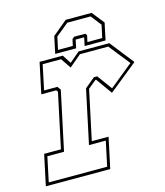

<svg xmlns="http://www.w3.org/2000/svg" viewBox="-115 -770 732 851"><g transform="rotate(-15 251.0 -345.0)"><path d="M-10 0 20 -141H97L150.5 -391.5L144.5 -399H76L106 -540H212.5L238 -500L285 -540H426L512 -430.5L380.5 -324.5L327.5 -398.5H324L287 -368L238.5 -140.5H315.5L285.5 0ZM7 -13.5H275L299 -127H222L274.5 -373.5L321 -412H336L386 -343.5L493.5 -431L417.5 -526.5H287.5L232.5 -480L201 -526.5H116.5L92.5 -412.5H153.5L165 -397L107.5 -127H31ZM385 -690 429.5 -634 413 -556H317L325 -594H286L278 -556H182L198.5 -634L266 -690ZM376.5 -676H269.5L211 -628L198.5 -570H266.5L273 -600L283 -608H334L340 -600L333.5 -570H401.5L414 -628Z"/></g></svg>

Font: Tourney Condensed Thin
Style: Italic
Weight: 100
Width: 3
Italic angle: -12°
Designer: Tyler Finck
Foundry: Etcetera Type Co
Version: Version 1.010; ttfautohint (v1.8.3)